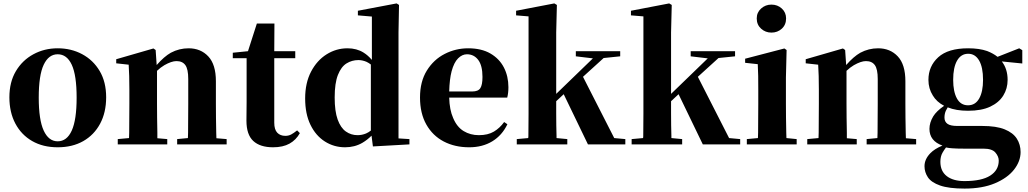

<svg xmlns="http://www.w3.org/2000/svg" viewBox="-20 -846 6026 1125"><path d="M318 17Q232 17 168.5 -19.5Q105 -56 70 -122Q35 -188 35 -276Q35 -365 73 -429Q111 -493 175.5 -528Q240 -563 318 -563Q397 -563 461.5 -528.5Q526 -494 564 -430Q602 -366 602 -276Q602 -187 566.5 -121Q531 -55 467.5 -19Q404 17 318 17ZM318 -18Q372 -18 400.5 -81Q429 -144 429 -274Q429 -405 400.5 -466.5Q372 -528 318 -528Q265 -528 236 -466.5Q207 -405 207 -274Q207 -144 236 -81Q265 -18 318 -18Z M670 0V-31L736 -37Q736 -52 737 -69Q737 -111 737.5 -157Q738 -203 738 -238V-321Q738 -370 737 -400.5Q736 -431 734 -467L661 -475V-499L879 -562L892 -553L898 -465Q942 -515 981 -537Q1030 -563 1085 -563Q1156 -563 1200.5 -515.5Q1245 -468 1245 -370V-238Q1245 -202 1245.5 -156Q1246 -110 1247 -68Q1247 -51 1248 -36L1308 -31V0H1018V-31L1081 -37Q1081 -51 1082 -68Q1082 -110 1082.5 -156Q1083 -202 1083 -238V-383Q1083 -441 1066 -464.5Q1049 -488 1014 -488Q985 -488 943 -464Q921 -451 900 -431V-238Q900 -203 900.5 -157Q901 -111 902 -69Q902 -51 902 -36L960 -31V0Z M1580 17Q1504 17 1464 -20Q1424 -57 1424 -139Q1424 -169 1424.5 -193.5Q1425 -218 1425 -249V-505H1344V-537L1433 -546L1485 -708H1588L1587 -546H1710V-505H1587V-127Q1587 -87 1604.5 -68.5Q1622 -50 1652 -50Q1671 -50 1686 -58Q1701 -66 1721 -82L1737 -66Q1715 -26 1676.5 -4.5Q1638 17 1580 17Z M2002 17Q1937 17 1883.5 -17Q1830 -51 1799 -115Q1768 -179 1768 -269Q1768 -360 1802.5 -426Q1837 -492 1893.5 -527.5Q1950 -563 2016 -563Q2070 -563 2110 -538Q2136 -522 2159 -495V-749L2077 -756V-783L2304 -826L2318 -817L2315 -657V-35L2379 -31V0L2165 12L2157 -51Q2132 -26 2103 -9Q2058 17 2002 17ZM2153 -468Q2140 -478 2127 -484Q2103 -494 2080 -494Q2042 -494 2010.5 -474.5Q1979 -455 1960 -407Q1941 -359 1941 -275Q1941 -194 1958.5 -145.5Q1976 -97 2006.5 -75.5Q2037 -54 2075 -54Q2101 -54 2125 -64Q2139 -70 2153 -81Z M2729 17Q2645 17 2580 -17Q2515 -51 2478 -116.5Q2441 -182 2441 -275Q2441 -368 2481 -432.5Q2521 -497 2585.5 -530Q2650 -563 2723 -563Q2801 -563 2853.5 -532.5Q2906 -502 2932.5 -450.5Q2959 -399 2959 -335Q2959 -301 2952 -274H2612Q2614 -202 2635 -155Q2657 -102 2696.5 -78Q2736 -54 2786 -54Q2839 -54 2874 -75Q2909 -96 2934 -131L2953 -118Q2922 -53 2864.5 -18Q2807 17 2729 17ZM2612 -310H2747Q2782 -310 2794.5 -329.5Q2807 -349 2807 -395Q2807 -462 2782 -495Q2757 -528 2716 -528Q2688 -528 2664 -504Q2640 -480 2626 -428Q2614 -382 2612 -310Z M3008 0V-31L3075 -37Q3075 -42 3076 -47Q3076 -76 3076.5 -111Q3077 -146 3077 -180V-750L3004 -756V-783L3228 -826L3243 -817L3239 -656V-296L3329 -383L3454 -504L3354 -516V-546H3614V-516L3517 -506L3396 -396L3579 -37L3644 -31V0H3425L3283 -294L3239 -253V-183Q3239 -148 3239.5 -112Q3240 -76 3241 -47Q3241 -41 3241 -37L3304 -31V0Z M3681 0V-31L3748 -37Q3748 -42 3749 -47Q3749 -76 3749.5 -111Q3750 -146 3750 -180V-750L3677 -756V-783L3901 -826L3916 -817L3912 -656V-296L4002 -383L4127 -504L4027 -516V-546H4287V-516L4190 -506L4069 -396L4252 -37L4317 -31V0H4098L3956 -294L3912 -253V-183Q3912 -148 3912.5 -112Q3913 -76 3914 -47Q3914 -41 3914 -37L3977 -31V0Z M4356 0V-31L4421 -37Q4421 -52 4422 -69Q4422 -111 4422.5 -157Q4423 -203 4423 -238V-318Q4423 -368 4422.5 -401.5Q4422 -435 4420 -470L4346 -478V-502L4576 -562L4589 -553L4585 -392V-238Q4585 -203 4585.5 -157Q4586 -111 4587 -69Q4587 -51 4588 -37L4648 -31V0ZM4500 -655Q4465 -655 4439.5 -678Q4414 -701 4414 -738Q4414 -773 4439.5 -796Q4465 -819 4500 -819Q4536 -819 4561 -796Q4586 -773 4586 -738Q4586 -701 4561 -678Q4536 -655 4500 -655Z M4710 0V-31L4776 -37Q4776 -52 4777 -69Q4777 -111 4777.5 -157Q4778 -203 4778 -238V-321Q4778 -370 4777 -400.5Q4776 -431 4774 -467L4701 -475V-499L4919 -562L4932 -553L4938 -465Q4982 -515 5021 -537Q5070 -563 5125 -563Q5196 -563 5240.5 -515.5Q5285 -468 5285 -370V-238Q5285 -202 5285.5 -156Q5286 -110 5287 -68Q5287 -51 5288 -36L5348 -31V0H5058V-31L5121 -37Q5121 -51 5122 -68Q5122 -110 5122.5 -156Q5123 -202 5123 -238V-383Q5123 -441 5106 -464.5Q5089 -488 5054 -488Q5025 -488 4983 -464Q4961 -451 4940 -431V-238Q4940 -203 4940.5 -157Q4941 -111 4942 -69Q4942 -51 4942 -36L5000 -31V0Z M5632 259Q5540 259 5488.5 241Q5437 223 5417 193Q5397 163 5397 128Q5397 87 5431 52Q5456 26 5502 7Q5426 -20 5426 -91Q5426 -127 5448 -164Q5467 -195 5512 -226Q5468 -249 5446 -286Q5420 -327 5420 -378Q5420 -458 5477.5 -510.5Q5535 -563 5653 -563Q5718 -563 5764 -547Q5800 -533 5825 -513L5952 -563L5970 -552V-474L5850 -486Q5884 -442 5884 -378Q5884 -327 5858.5 -286Q5833 -245 5782 -221Q5731 -197 5652 -197Q5582 -197 5533 -217Q5526 -206 5522 -197Q5514 -179 5514 -157Q5514 -133 5531.5 -120.5Q5549 -108 5589 -108H5735Q5818 -108 5867 -88Q5916 -68 5938 -33.5Q5960 1 5960 45Q5960 99 5921.5 148Q5883 197 5809.5 228Q5736 259 5632 259ZM5523 18Q5511 34 5503 48Q5490 70 5490 102Q5490 157 5527.5 186Q5565 215 5631 215Q5732 215 5782 183Q5832 151 5832 95Q5832 71 5812.5 48Q5793 25 5743 25H5632Q5586 25 5561 23Q5541 22 5523 18ZM5652 -229Q5695 -229 5717.5 -269Q5740 -309 5740 -378Q5740 -452 5717 -491.5Q5694 -531 5653 -531Q5611 -531 5588 -491Q5565 -451 5565 -378Q5565 -309 5587 -269Q5609 -229 5652 -229Z"/></svg>

Font: Early Summer Mincho Heavy
Style: Regular
Weight: 900
Designer: GuiWonder
Version: Version 1.002